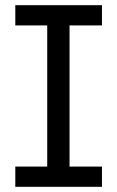

<svg xmlns="http://www.w3.org/2000/svg" viewBox="-20 -720 452 740"><path d="M162 -27V-673H248V-27ZM39 -622V-700H373V-622ZM39 0V-78H373V0Z"/></svg>

Font: SUSE Thin
Style: Regular
Weight: 400
Version: Version 1.000